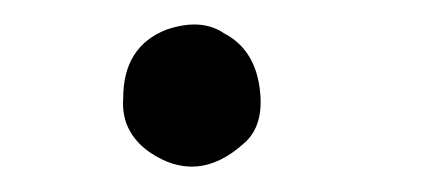

<svg xmlns="http://www.w3.org/2000/svg" viewBox="-20 -113 353 156"><path d="M115.2 -88.9Q143.6 -98.6 162.1 -85.9Q186.5 -73.2 190.9 -42Q195.3 -10.7 177.7 3.9Q140.6 37.1 101.6 10.7Q78.1 -5.9 80.1 -33.2Q80.1 -75.2 115.2 -88.9Z"/></svg>

Font: JasonHandwriting4
Style: Regular
Weight: 400
Version: Version 1.01.21